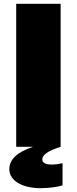

<svg xmlns="http://www.w3.org/2000/svg" viewBox="-20 -770 402 1007"><path d="M65 0H153C72 27 29 65 29 117C29 177 95 217 193 217C240 217 290 209 308 202V86C291 90 271 93 252 93C218 93 202 84 202 66C202 40 236 20 298 0V-750H65Z"/></svg>

Font: Bounded ExtBd
Style: Regular
Weight: 800
Designer: Vlad Churkin
Version: Version 3.0